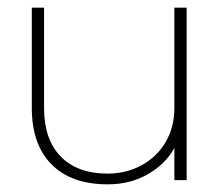

<svg xmlns="http://www.w3.org/2000/svg" viewBox="-20 -470 570 501"><path d="M63 -188V-450H95V-188Q95 -106 138.5 -61.5Q182 -17 261 -17Q309 -17 349 -38.5Q389 -60 412 -99Q435 -138 435 -188V-450H467V0H435V-84Q412 -42 366 -15.5Q320 11 261 11Q166 11 114.5 -41Q63 -93 63 -188Z"/></svg>

Font: Poiret One
Style: Regular
Weight: 400
Designer: Denis Masharov (denis.masharov@gmail.com), Cyreal (Charset Expansion)
Foundry: Denis Masharov
Version: Version 1.101